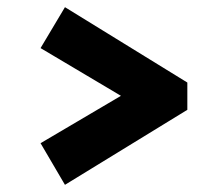

<svg xmlns="http://www.w3.org/2000/svg" viewBox="-20 -552 622 535"><path d="M161 -37 93 -153 317 -285 93 -418 161 -532 502 -322V-246Z"/></svg>

Font: Literata 18pt Black
Style: Regular
Weight: 900
Designer: Latin by Veronika Burian and Jose Scaglione. Greek by Irene Vlachou. Cyrillic by Vera Evstafieva.
Foundry: TypeTogether
Version: Version 3.103;gftools[0.9.29]